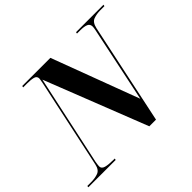

<svg xmlns="http://www.w3.org/2000/svg" viewBox="-187 -936 1158 1158"><g transform="rotate(-45 391.5 -357.0)"><path d="M-30 0 -29 -10H3Q37 -10 63 -19.5Q89 -29 97 -67L219 -637Q221 -650 223 -658.5Q225 -667 225 -673Q225 -693 204.5 -698.5Q184 -704 151 -704H118L120 -714H360L569 -156L670 -638Q674 -657 674 -667Q674 -688 656.5 -696Q639 -704 602 -704H577L579 -714H813L811 -704H777Q744 -704 718 -694.5Q692 -685 683 -644L547 0H490L233 -655L109 -77Q107 -64 106 -56Q105 -48 105 -43Q105 -23 129 -16.5Q153 -10 194 -10H205L203 0Z"/></g></svg>

Font: Noto Serif Display SemiCondensed
Style: Bold Italic
Weight: 700
Width: 4
Italic angle: -12°
Designer: Monotype Design Team
Foundry: Monotype Imaging Inc.
Version: Version 2.009